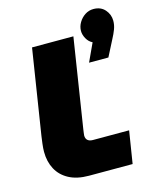

<svg xmlns="http://www.w3.org/2000/svg" viewBox="-120 -888 783 969"><g transform="rotate(-15 272.0 -403.5)"><path d="M223 0Q161 0 119 -22.5Q77 -45 56 -84.5Q35 -124 35 -175Q35 -193 38 -217.5Q41 -242 43 -255L113 -700H329L256 -234Q255 -224 253.5 -216Q252 -208 252 -202Q252 -186 261.5 -177.5Q271 -169 289 -169H478L451 0ZM371 -551 415 -646Q396 -655 384.5 -675.5Q373 -696 373 -716Q373 -739 385.5 -760Q398 -781 418 -794Q438 -807 462 -807Q500 -807 522 -782Q544 -757 544 -724Q544 -702 536 -680.5Q528 -659 514 -633L472 -551Z"/></g></svg>

Font: MuseoModerno Thin Black
Style: Italic
Weight: 900
Italic angle: -9°
Version: Version 1.003